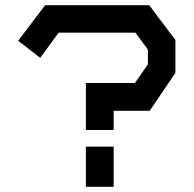

<svg xmlns="http://www.w3.org/2000/svg" viewBox="-20 -720 746 740"><path d="M557 -293H418V-219H311V-400H500L550 -472V-529L502 -594H206L135 -497L50 -563L154 -700H555L656 -566V-439ZM311 0V-155H418V0Z"/></svg>

Font: Turret Road ExtraBold
Style: Regular
Weight: 800
Designer: Noponies
Foundry: Noponies
Version: Version 1.001; ttfautohint (v1.8)